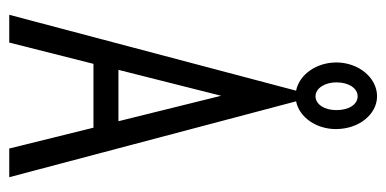

<svg xmlns="http://www.w3.org/2000/svg" viewBox="-230 -605 835 415"><g transform="rotate(90 187.5 -397.5)"><path d="M301 0H363L199 -620C234 -627 259 -664 259 -706C259 -756 227 -795 188 -795C148 -795 115 -755 115 -707C115 -664 141 -627 176 -620L12 0H72L118 -182H256ZM188 -662C171 -662 158 -682 158 -707C158 -734 171 -753 188 -753C206 -753 218 -734 218 -707C218 -682 206 -662 188 -662ZM187 -458 242 -236H131Z"/></g></svg>

Font: Inconsolata Condensed
Style: Regular
Weight: 400
Width: 3
Monospace: yes
Designer: Raph Levien, Cyreal, Brenton Simpson
Foundry: Raph Levien, Cyreal, Google
Version: Version 3.100